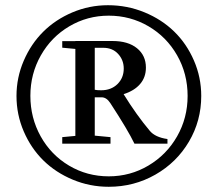

<svg xmlns="http://www.w3.org/2000/svg" viewBox="-20 -737 842 744"><path d="M401.4 -13.2Q328.1 -13.2 262 -40.8Q195.8 -68.4 147.9 -115.5Q100.1 -162.6 72 -227.8Q43.9 -293 43.9 -365.2Q43.9 -436.5 72 -501.7Q100.1 -566.9 147.5 -614Q194.8 -661.1 260.5 -689Q326.2 -716.8 398.4 -716.8Q473.1 -716.8 540 -689.2Q606.9 -661.6 655 -614.7Q703.1 -567.9 731.4 -502.7Q759.8 -437.5 759.8 -365.2Q759.8 -269 712.2 -188.2Q664.6 -107.4 582 -60.3Q499.5 -13.2 401.4 -13.2ZM401.4 -53.7Q484.9 -53.7 555.2 -95.5Q625.5 -137.2 666.3 -208.7Q707 -280.3 707 -365.2Q707 -451.2 666.3 -522.7Q625.5 -594.2 555.2 -635.3Q484.9 -676.3 401.4 -676.3Q318.4 -676.3 248.5 -635Q178.7 -593.8 138.2 -522.2Q97.7 -450.7 97.7 -365.7Q97.7 -280.3 137.7 -208.5Q177.7 -136.7 247.6 -95.2Q317.4 -53.7 401.4 -53.7ZM221.2 -180.2V-205.6L272 -210.4V-547.4L221.2 -552.2V-577.6H272V-578.1H416Q476.6 -578.1 511 -550Q545.4 -522 545.4 -475.1Q545.4 -437.5 522.9 -411.4Q500.5 -385.3 459 -372.1Q508.8 -291.5 560.5 -230Q581.1 -205.1 628.9 -198.2V-180.2H501Q476.1 -232.4 407.2 -337.9Q392.6 -359.9 374 -359.9H347.2V-211.4L408.2 -205.6V-180.2ZM347.2 -551.8V-389.2Q354.5 -387.2 372.1 -387.2Q410.6 -387.2 435.1 -411.1Q459.5 -435.1 459.5 -471.2Q459.5 -504.4 437.7 -528.1Q416 -551.8 379.9 -551.8Z"/></svg>

Font: Elstob 6pt SemiBold
Style: Regular
Weight: 600
Designer: Peter S. Baker
Version: Version 1.015